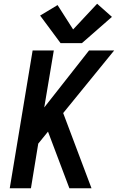

<svg xmlns="http://www.w3.org/2000/svg" viewBox="-20 -1004 629 1024"><path d="M32 0H145L184 -238L236 -302L350 0H468L317 -401L589 -735H455L216 -431L267 -735H154ZM303 -774H417L577 -914L498 -984L370 -847L287 -977L194 -921Z"/></svg>

Font: Iosevka Sparkle Semibold
Style: Italic
Weight: 600
Italic angle: -9°
Designer: Belleve Invis
Foundry: Belleve Invis
Version: Version 4.5.0; ttfautohint (v1.8.3)